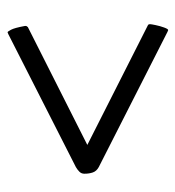

<svg xmlns="http://www.w3.org/2000/svg" viewBox="2 -462 475 520"><g transform="rotate(-90 240.0 -202.5)"><path d="M434 -34Q434 -31 431.5 -19Q429 -7 425 4Q421 15 418 15Q417 15 413 13L47 -173Q36 -179 32.5 -189Q29 -199 29 -212Q29 -220 34.5 -225.5Q40 -231 47 -235L407 -418Q411 -420 412 -420Q414 -420 419 -410.5Q424 -401 429 -374Q430 -370 428 -367.5Q426 -365 426 -365L107 -204L431 -40Q431 -40 432.5 -39Q434 -38 434 -34Z"/></g></svg>

Font: Amiri
Style: Bold Italic
Weight: 700
Italic angle: 10°
Designer: Khaled Hosny
Version: Version 0.113